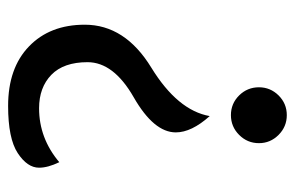

<svg xmlns="http://www.w3.org/2000/svg" viewBox="-148 -516 734 478"><g transform="rotate(90 219.0 -277.0)"><path d="M243.7 69.8Q149.4 69.8 95.5 17.8Q41.5 -34.2 41.5 -121.1Q41.5 -221.2 148.2 -286.6Q254.9 -352.1 269 -432.1Q309.6 -386.7 309.6 -347.7Q309.6 -293 222.2 -242.9Q134.8 -192.9 134.8 -127.9Q134.8 -68.4 166.3 -37.8Q197.8 -7.3 249.5 -7.3Q324.2 -7.3 383.8 -57.6Q397.5 -29.3 397.5 -7.3Q397.5 22 361.1 45.9Q324.7 69.8 243.7 69.8ZM266.6 -484.9Q237.8 -484.9 217.5 -505.4Q197.3 -525.9 197.3 -554.7Q197.3 -583 217.5 -603.5Q237.8 -624 266.6 -624Q295.4 -624 315.9 -603.5Q336.4 -583 336.4 -554.7Q336.4 -525.9 315.9 -505.4Q295.4 -484.9 266.6 -484.9Z"/></g></svg>

Font: Bainsley
Style: Regular
Weight: 400
Designer: Paul James MIller
Foundry: High-Logic / Made with FontCreator
Version: Version 1.411;March 28, 2021;FontCreator 13.0.0.2683 64-bit